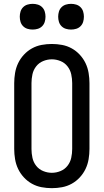

<svg xmlns="http://www.w3.org/2000/svg" viewBox="-20 -972 540 1000"><path d="M250 8Q223 8 196.5 3Q170 -2 146.5 -15Q123 -28 104.5 -48Q86 -68 74.5 -92Q63 -116 58.5 -143Q54 -170 54 -196V-539Q54 -565 58.5 -592Q63 -619 74.5 -643Q86 -667 104.5 -687Q123 -707 146.5 -720Q170 -733 196.5 -738Q223 -743 250 -743Q277 -743 303.5 -738Q330 -733 353.5 -720Q377 -707 395.5 -687Q414 -667 425.5 -643Q437 -619 441.5 -592Q446 -565 446 -539V-196Q446 -170 441.5 -143Q437 -116 425.5 -92Q414 -68 395.5 -48Q377 -28 353.5 -15Q330 -2 303.5 3Q277 8 250 8ZM250 -72Q273 -72 295 -81Q317 -90 331.5 -108.5Q346 -127 351 -150Q356 -173 356 -196V-539Q356 -562 351 -585Q346 -608 331.5 -626.5Q317 -645 295 -654Q273 -663 250 -663Q227 -663 205 -654Q183 -645 168.5 -626.5Q154 -608 149 -585Q144 -562 144 -539V-196Q144 -173 149 -150Q154 -127 168.5 -108.5Q183 -90 205 -81Q227 -72 250 -72ZM350 -818Q336 -818 323 -822Q310 -826 300.5 -835.5Q291 -845 287 -858Q283 -871 283 -885Q283 -899 287 -912Q291 -925 300.5 -934.5Q310 -944 323 -948Q336 -952 350 -952Q364 -952 377 -948Q390 -944 399.5 -934.5Q409 -925 413 -912Q417 -899 417 -885Q417 -871 413 -858Q409 -845 399.5 -835.5Q390 -826 377 -822Q364 -818 350 -818ZM150 -818Q136 -818 123 -822Q110 -826 100.5 -835.5Q91 -845 87 -858Q83 -871 83 -885Q83 -899 87 -912Q91 -925 100.5 -934.5Q110 -944 123 -948Q136 -952 150 -952Q164 -952 177 -948Q190 -944 199.5 -934.5Q209 -925 213 -912Q217 -899 217 -885Q217 -871 213 -858Q209 -845 199.5 -835.5Q190 -826 177 -822Q164 -818 150 -818Z"/></svg>

Font: Iosevka SS18 Medium
Style: Regular
Weight: 500
Monospace: yes
Designer: Belleve Invis
Foundry: Belleve Invis
Version: Version 25.1.1; ttfautohint (v1.8.4)